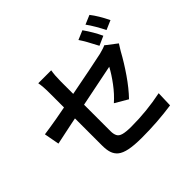

<svg xmlns="http://www.w3.org/2000/svg" viewBox="-203 -1104 1406 1406"><g transform="rotate(-45 500.0 -401.0)"><path d="M850 -675 778 -643Q729 -739 699 -782L770 -812Q818 -744 850 -675ZM968 -719 896 -688Q880 -721 857.5 -759.5Q835 -798 815 -825L886 -855Q927 -803 968 -719ZM275 -175V-266V-373V-483V-583V-658Q275 -725 267 -766H401Q393 -720 393 -658V-588V-497V-398V-299V-212V-144Q393 -113 403 -94Q412 -75 441.5 -67Q471 -59 525 -59Q685 -59 839 -91L835 31Q683 53 524 53Q443 53 394 43Q345 33 319 12Q295 -8 285 -38Q275 -68 275 -113ZM876 -531 860 -505Q818 -428 763.5 -349Q709 -270 654 -213L555 -271Q605 -315 649 -374Q693 -433 720 -484L478 -435Q169 -373 59 -349L37 -467Q166 -485 342 -520Q649 -579 739 -599Q789 -612 805 -621L891 -555Z"/></g></svg>

Font: Merged Yaku Han JP SemiBold
Style: Regular
Weight: 600
Designer: Ryoko NISHIZUKA 西塚涼子 (kana, bopomofo & ideographs); Paul D. Hunt (Latin, Greek & Cyrillic); Sandoll Communications 산돌커뮤니
Foundry: Adobe
Version: Version 2.004